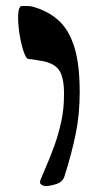

<svg xmlns="http://www.w3.org/2000/svg" viewBox="-20 -624 327 648"><path d="M134 4Q128 4 120 -0.5Q112 -5 117 -18Q126 -40 139 -70Q152 -100 165 -136.5Q178 -173 187 -215Q196 -257 196 -303Q197 -363 178.5 -388.5Q160 -414 110 -420Q102 -422 93 -423Q84 -424 75 -425Q69 -426 62 -444Q55 -462 49.5 -488.5Q44 -515 42 -541.5Q40 -568 42.5 -586Q45 -604 55 -604Q66 -604 77 -603.5Q88 -603 102 -598Q150 -582 182 -551Q214 -520 231.5 -463Q249 -406 249 -313Q249 -238 235.5 -172Q222 -106 198 -30Q192 -10 170.5 -3Q149 4 134 4Z"/></svg>

Font: Noto Rashi Hebrew
Style: Bold
Weight: 700
Version: Version 1.006